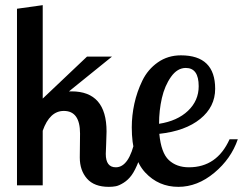

<svg xmlns="http://www.w3.org/2000/svg" viewBox="-20 -720 944 746"><path d="M46 0V-686L146 -700V-337L318 -500H415L248 -365H258Q394 -365 394 -209Q394 -194 392.5 -161.5Q391 -129 391 -122Q391 -70 430 -70Q482 -70 505 -179H542Q533 -130 519 -94Q505 -58 491.5 -39.5Q478 -21 460.5 -10Q443 1 430.5 3.5Q418 6 403 6Q346 6 318 -26Q290 -58 290 -108Q290 -113 290.5 -153.5Q291 -194 291 -201Q291 -289 228 -289Q173 -289 146 -212V0Z M492 -225Q492 -271 502 -317Q512 -363 533 -406.5Q554 -450 593 -477.5Q632 -505 683 -505Q816 -505 816 -375Q816 -305 758 -258Q700 -211 599 -200Q606 -126 636 -98Q666 -70 714 -70Q823 -70 872 -179H904Q878 -103 812.5 -48.5Q747 6 673 6Q596 6 544 -50Q492 -106 492 -225ZM598 -239Q669 -250 710.5 -289.5Q752 -329 752 -385Q752 -456 702 -456Q669 -456 644.5 -421.5Q620 -387 609 -339Q598 -291 598 -239Z"/></svg>

Font: Lobster Two
Style: Regular
Weight: 400
Designer: Pablo Impallari
Foundry: Pablo Impallari. www.impallari.com
Version: Version 1.006